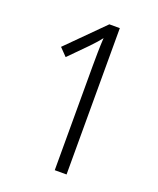

<svg xmlns="http://www.w3.org/2000/svg" viewBox="-126 -827 665 810"><g transform="rotate(20 207.0 -421.5)"><path d="M271 -93H218V-561Q218 -585 218.5 -620.5Q219 -656 221 -687Q206 -667 178 -638L98 -557L65 -591L224 -750H271Z"/></g></svg>

Font: Noto Sans Telugu UI ExtraCondensed Light
Style: Regular
Weight: 300
Width: 2
Designer: Jelle Bosma - Monotype Design Team
Foundry: Monotype Imaging Inc.
Version: Version 2.005; ttfautohint (v1.8.4.7-5d5b)